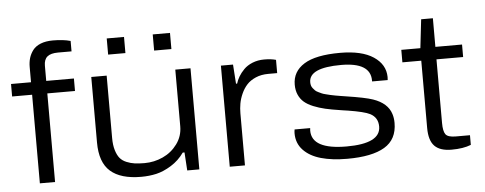

<svg xmlns="http://www.w3.org/2000/svg" viewBox="-49 -857 2511 995"><g transform="rotate(-5 1206.0 -360.0)"><path d="M122.1 0V-460.9H18.1V-525.9H122.1V-605Q122.1 -630.4 128.4 -651.6Q134.8 -672.9 148.9 -691.7Q163.1 -710.4 189.7 -721.2Q216.3 -731.9 253.9 -731.9Q307.6 -731.9 345.2 -721.2V-667H274.9Q236.8 -667 219 -652.1Q201.2 -637.2 201.2 -605V-525.9H345.2V-460.9H201.2V0Z M532.7 -633.8V-717.8H622.6V-633.8ZM772 -633.8V-717.8H861.8V-633.8ZM648.9 12.2Q542 12.2 488.8 -34.7Q435.5 -81.5 435.5 -185.1V-525.9H515.6V-201.2Q515.6 -164.6 523.7 -137.9Q531.7 -111.3 544.4 -95.9Q557.1 -80.6 578.4 -71.8Q599.6 -63 620.8 -60.1Q642.1 -57.1 671.9 -57.1Q722.2 -57.1 767.6 -77.9Q813 -98.6 842.8 -139.2Q872.6 -179.7 872.6 -231V-525.9H951.7V0H888.7L882.8 -94.2H873.5Q845.7 -54.7 805.4 -29.8Q765.1 -4.9 727.8 3.7Q690.4 12.2 648.9 12.2Z M1109.9 0V-525.9H1172.9L1179.7 -425.8H1185.5Q1190.9 -443.8 1201.4 -461.7Q1211.9 -479.5 1229.5 -497.6Q1247.1 -515.6 1274.9 -526.9Q1302.7 -538.1 1335.9 -538.1Q1371.6 -538.1 1397 -530.8V-461.9H1350.6Q1314 -461.9 1285.2 -449.5Q1256.3 -437 1238.8 -417.7Q1221.2 -398.4 1209.5 -372.3Q1197.8 -346.2 1193.4 -321.3Q1189 -296.4 1189 -271V0Z M1720.7 12.2Q1641.6 12.2 1584 -4.2Q1526.4 -20.5 1492.9 -55.9Q1459.5 -91.3 1459.5 -143.1Q1459.5 -151.4 1461.4 -163.1H1542.5Q1542.5 -161.6 1542 -156.7Q1541.5 -151.9 1541.5 -149.9Q1541.5 -51.8 1722.7 -51.8Q1899.4 -51.8 1899.4 -140.1Q1899.4 -187 1858.9 -208Q1830.1 -222.7 1745.6 -236.3Q1738.8 -237.3 1724.6 -239.3Q1712.9 -241.2 1706.5 -242.2Q1661.1 -249 1629.2 -256.3Q1597.2 -263.7 1567.9 -275.6Q1538.6 -287.6 1520.8 -303Q1502.9 -318.4 1492.7 -341.3Q1482.4 -364.3 1482.4 -394Q1482.4 -462.4 1543 -500.2Q1603.5 -538.1 1730.5 -538.1Q1843.3 -538.1 1903.8 -497.8Q1964.4 -457.5 1965.3 -392.1Q1965.3 -383.8 1964.4 -376H1883.3V-380.9Q1883.3 -475.1 1730.5 -475.1Q1563.5 -475.1 1563.5 -399.9Q1563.5 -390.6 1565.7 -382.8Q1567.9 -375 1573.5 -368.2Q1579.1 -361.3 1584.2 -356Q1589.4 -350.6 1599.9 -345.7Q1610.4 -340.8 1617.4 -337.4Q1624.5 -334 1638.9 -330.6Q1653.3 -327.1 1661.6 -325Q1669.9 -322.8 1687.3 -319.8Q1704.6 -316.9 1713.1 -315.4Q1721.7 -314 1740.7 -311Q1840.8 -295.9 1880.4 -282.2Q1955.6 -256.3 1973.6 -198.7Q1980.5 -177.7 1980.5 -151.9Q1980.5 -65.9 1915 -26.9Q1849.6 12.2 1720.7 12.2Z M2263.2 12.2Q2203.1 12.2 2174.8 -16.8Q2146.5 -45.9 2146.5 -110.8V-460.9H2048.3V-525.9H2147.5L2164.6 -674.8H2225.6V-525.9H2364.3V-460.9H2225.6V-129.9Q2225.6 -87.4 2237.5 -70.8Q2249.5 -54.2 2290.5 -54.2H2364.3V-3.9Q2324.2 12.2 2263.2 12.2Z"/></g></svg>

Font: Archivo Expanded Light
Style: Regular
Weight: 300
Width: 7
Designer: Hector Gatti
Foundry: Omnibus-Type
Version: Version 2.001